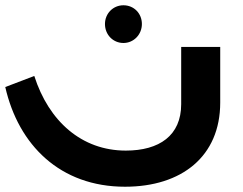

<svg xmlns="http://www.w3.org/2000/svg" viewBox="-20 -563 921 728"><path d="M448 -400C487 -400 518 -432 518 -472C518 -512 488 -543 448 -543C409 -543 378 -512 378 -472C378 -431 409 -400 448 -400ZM667 -385V-168C667 -49 584 8 457 8C290 8 165 -103 110 -275L0 -233C50 -13 208 145 454 145C669 145 815 30 815 -174V-385Z"/></svg>

Font: Juman SemiBold
Style: Regular
Weight: 600
Designer: Bandar Raffah (Arabic) Julieta Ulanovsky (Latin)
Foundry: Caramella
Version: Version 5.022;PS 005.022;hotconv 1.0.88;makeotf.lib2.5.64775